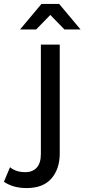

<svg xmlns="http://www.w3.org/2000/svg" viewBox="-112 -757 430 977"><path d="M23 200Q-45 200 -92 168L-61 94Q-31 119 17 119Q54 119 75 96Q96 73 96 26V-530H192V24Q192 102 150 151Q108 200 23 200ZM298 -607H216L144 -681L72 -607H-10L99 -737H189Z"/></svg>

Font: Argentum Novus
Style: Regular
Weight: 400
Designer: Julieta Ulanovsky
Foundry: Julieta Ulanovsky
Version: Version 7.20;July 27, 2021;FontCreator 13.0.0.2683 64-bit